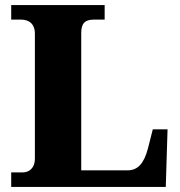

<svg xmlns="http://www.w3.org/2000/svg" viewBox="-20 -734 707 754"><path d="M24 0H631L638 -226H580L561 -151C545 -91 521 -65 480 -65H299V-604C299 -641 312 -657 349 -657H391V-714H24V-657H63C93 -657 117 -641 117 -602V-110C117 -73 93 -57 70 -57H24Z"/></svg>

Font: Noto Serif Malayalam ExtraBold
Style: Regular
Weight: 800
Designer: Indian type Foundry, Jelle Bosma, Monotype Design Team
Foundry: Monotype Imaging Inc.
Version: Version 2.104